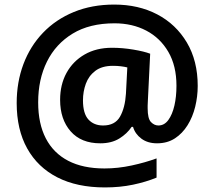

<svg xmlns="http://www.w3.org/2000/svg" viewBox="-20 -734 938 840"><path d="M845 -358Q845 -312 834 -267Q823 -222 800.5 -186Q778 -150 745 -128.5Q712 -107 667 -107Q626 -107 598.5 -127.5Q571 -148 562 -179H556Q536 -149 502 -128Q468 -107 419 -107Q335 -107 289 -159.5Q243 -212 243 -297Q243 -364 271 -415Q299 -466 350 -495.5Q401 -525 470 -525Q516 -525 563.5 -517Q611 -509 637 -499L627 -295Q626 -282 626 -272.5Q626 -263 626 -260Q626 -215 640.5 -200Q655 -185 673 -185Q699 -185 716.5 -209Q734 -233 743 -272Q752 -311 752 -359Q752 -446 716.5 -507Q681 -568 620 -600Q559 -632 481 -632Q372 -632 298 -587Q224 -542 185.5 -464.5Q147 -387 147 -286Q147 -193 180.5 -128.5Q214 -64 278.5 -30.5Q343 3 437 3Q496 3 556 -10Q616 -23 665 -41V43Q619 62 562 74Q505 86 439 86Q317 86 231 42Q145 -2 99 -84.5Q53 -167 53 -283Q53 -375 82.5 -453.5Q112 -532 168 -590.5Q224 -649 303 -681.5Q382 -714 480 -714Q586 -714 668 -671Q750 -628 797.5 -548Q845 -468 845 -358ZM343 -295Q343 -237 367 -211Q391 -185 431 -185Q483 -185 505 -223.5Q527 -262 531 -324L537 -439Q525 -442 509 -444Q493 -446 474 -446Q426 -446 397 -424Q368 -402 355.5 -367.5Q343 -333 343 -295Z"/></svg>

Font: Noto Sans Cham SemiBold
Style: Regular
Weight: 600
Version: Version 2.002